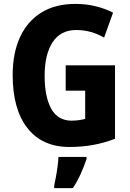

<svg xmlns="http://www.w3.org/2000/svg" viewBox="-20 -744 667 985"><path d="M317 -409H570V-32Q516 -11 458 -0.5Q400 10 336 10Q197 10 121 -86.5Q45 -183 45 -359Q45 -471 82.5 -553Q120 -635 192 -679.5Q264 -724 367 -724Q423 -724 472.5 -711.5Q522 -699 560 -679L514 -551Q482 -570 446 -580Q410 -590 371 -590Q291 -590 250 -527.5Q209 -465 209 -355Q209 -247 243 -186Q277 -125 347 -125Q366 -125 384 -127.5Q402 -130 417 -134V-279H317ZM424 72Q411 110 394 148Q377 186 354 221H258V208Q262 190 267 163Q272 136 275.5 108.5Q279 81 280 61H424Z"/></svg>

Font: Noto Sans Armenian Condensed ExtraBold
Style: Regular
Weight: 800
Width: 3
Designer: Monotype Design Team
Foundry: Monotype Imaging Inc.
Version: Version 2.008; ttfautohint (v1.8.4.7-5d5b)